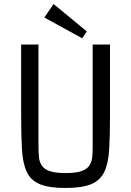

<svg xmlns="http://www.w3.org/2000/svg" viewBox="-20 -921 651 953"><path d="M440 -700H526V-349Q526 -249 522 -180Q518 -111 498 -68.5Q478 -26 433 -7Q388 12 305 12Q223 12 177.5 -7Q132 -26 112.5 -68.5Q93 -111 89 -180Q85 -249 85 -349V-700H171V-193Q171 -164 173.5 -140Q176 -116 188 -98.5Q200 -81 227.5 -71.5Q255 -62 306 -62Q356 -62 383.5 -71.5Q411 -81 423 -98.5Q435 -116 437.5 -140Q440 -164 440 -193ZM388 -731 200 -834 246 -901 411 -765Z"/></svg>

Font: Strait
Style: Regular
Weight: 400
Designer: Eduardo Rodriguez Tunni
Foundry: Eduardo Rodriguez Tunni
Version: Version 1.002; ttfautohint (v1.8.4.7-5d5b);gftools[0.9.23]